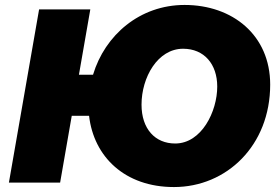

<svg xmlns="http://www.w3.org/2000/svg" viewBox="-20 -738 1128 776"><path d="M16 0H223L270 -270H340C359 -104 485 18 683 18C896 18 1072 -150 1072 -396C1072 -596 920 -718 726 -718C545 -718 404 -596 356 -436H299L345 -700H138ZM688 -158C607 -158 552 -217 552 -315C552 -425 617 -541 720 -541C805 -541 858 -479 858 -388C858 -288 795 -158 688 -158Z"/></svg>

Font: Fixel Display 20240404 Black
Style: Italic
Weight: 900
Italic angle: -10°
Designer: AlfaBravo + MacPaw
Foundry: Kyrylo Tkachov, Marchela Mozhyna, Serhii Makarenko, Maria Weinstein, Zakhar Kryvoshyya
Version: Version 1.211;Glyphs 3.2 (3225)